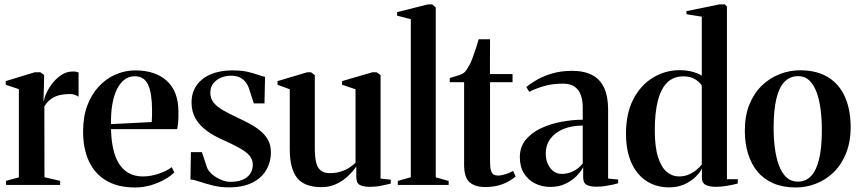

<svg xmlns="http://www.w3.org/2000/svg" viewBox="-20 -838 3896 870"><path d="M7.5 0V-18.5L65.5 -34.5V-434L6 -454V-470.5L137.5 -510.5H163L180 -498L179.5 -464.5L177 -377.5L179.5 -383Q182 -399.5 192.8 -421.5Q203.5 -443.5 221 -464.8Q238.5 -486 261 -500Q283.5 -514 309.5 -514Q319.5 -514 325.8 -512.8Q332 -511.5 336 -509.5V-399.5Q331 -403.5 320.8 -407.8Q310.5 -412 296.5 -412Q273.5 -412 252.2 -407.5Q231 -403 213 -390.8Q195 -378.5 181 -356L181.5 -35L252.5 -18.5V0Z M592 11.5Q514 11.5 461.8 -19.5Q409.5 -50.5 383 -107.2Q356.5 -164 356.5 -242.5Q356.5 -308.5 375.5 -359.5Q394.5 -410.5 427.8 -446.2Q461 -482 503.8 -500.5Q546.5 -519 593.5 -519Q683.5 -519 735.5 -472Q787.5 -425 788.5 -335.5Q789 -304 787.2 -284.2Q785.5 -264.5 782.5 -253H483Q484 -205 492.5 -165.8Q501 -126.5 518.2 -98Q535.5 -69.5 562.8 -54Q590 -38.5 627.5 -38.5Q663 -38.5 699.8 -51Q736.5 -63.5 758 -80.5L770 -57Q754 -40.5 726.2 -24.8Q698.5 -9 663.8 1.2Q629 11.5 592 11.5ZM483 -275.5 667.5 -285Q668.5 -299.5 668.8 -312Q669 -324.5 669 -338.5Q669 -413.5 651.5 -453Q634 -492.5 590.5 -492.5Q564 -492.5 543.8 -477Q523.5 -461.5 509.5 -432.8Q495.5 -404 488.8 -364.2Q482 -324.5 483 -275.5Z M1016.5 11Q978.5 11 944.5 2.5Q910.5 -6 884.5 -15Q858.5 -24 843 -24.5L845 -148.5H895L917.5 -80.5Q923 -64 940.5 -48.8Q958 -33.5 981 -23.8Q1004 -14 1024.5 -14Q1055.5 -14 1078 -23Q1100.5 -32 1113 -49.8Q1125.5 -67.5 1125.5 -92Q1125.5 -115 1110.8 -132.5Q1096 -150 1066 -166.8Q1036 -183.5 991.5 -203.5Q950 -221.5 917.5 -245Q885 -268.5 866.5 -300Q848 -331.5 848 -373.5Q848 -419 871 -451.5Q894 -484 935.5 -501.5Q977 -519 1032 -519Q1073.5 -519 1101.2 -512.8Q1129 -506.5 1147.8 -499.5Q1166.5 -492.5 1181 -490L1178.5 -369.5H1130L1109 -434.5Q1103.5 -452 1093 -465.8Q1082.5 -479.5 1066.2 -487.2Q1050 -495 1026 -495Q1004.5 -495 983.2 -486.8Q962 -478.5 947.5 -461.2Q933 -444 933 -417.5Q933 -391 949 -372Q965 -353 991.2 -338.2Q1017.5 -323.5 1048.5 -308.5Q1079 -294.5 1107.5 -279.5Q1136 -264.5 1158.5 -246.2Q1181 -228 1194.2 -204.2Q1207.5 -180.5 1207.5 -148.5Q1207.5 -103.5 1186.2 -67.2Q1165 -31 1122.5 -10Q1080 11 1016.5 11Z M1653.5 8.5Q1626.5 8.5 1610.5 0Q1594.5 -8.5 1594.5 -34V-83.5Q1578.5 -60.5 1555.5 -39Q1532.5 -17.5 1502.8 -3.8Q1473 10 1437 10Q1361 10 1327 -31Q1293 -72 1293 -162V-433.5L1237.5 -454V-470.5L1372 -510.5H1389.5L1406.5 -497.5V-164Q1406.5 -129 1412 -104.2Q1417.5 -79.5 1432.2 -66.5Q1447 -53.5 1474 -53.5Q1501 -53.5 1522.5 -60Q1544 -66.5 1561 -77.2Q1578 -88 1591 -100V-433.5L1530 -454V-470.5L1667.5 -510.5H1686.5L1704.5 -497.5V-28.5L1750.5 -24V-6Q1733.5 -2 1709.5 3.2Q1685.5 8.5 1653.5 8.5Z M1841.5 -35V-751L1779.5 -767V-783L1918.5 -818H1938.5L1954.5 -804.5V-34.5L2013 -18V0H1782.5V-18Z M2179.5 9.5Q2132 9.5 2107.5 -12.5Q2083 -34.5 2083 -91V-465.5H2018V-484.5Q2025.5 -487 2036.2 -490Q2047 -493 2058 -496.8Q2069 -500.5 2075 -503.5Q2083.5 -508 2089.8 -515.8Q2096 -523.5 2101.2 -533Q2106.5 -542.5 2111.5 -552Q2116.5 -562.5 2123.2 -580.8Q2130 -599 2137 -620.5Q2144 -642 2149 -660H2200.5L2200 -502.5H2302.5V-465.5H2200.5V-107.5Q2200.5 -80 2204.5 -66Q2208.5 -52 2216.8 -47.2Q2225 -42.5 2237 -42.5Q2251.5 -42.5 2271.8 -49Q2292 -55.5 2305 -63.5L2316.5 -38.5Q2303.5 -26.5 2283.5 -15.5Q2263.5 -4.5 2237.5 2.5Q2211.5 9.5 2179.5 9.5Z M2473.5 9Q2436.5 9 2405 -6.5Q2373.5 -22 2354.5 -52.2Q2335.5 -82.5 2335.5 -126Q2335.5 -172.5 2362.5 -205Q2389.5 -237.5 2432.8 -257.5Q2476 -277.5 2525.8 -286.5Q2575.5 -295.5 2620.5 -295.5V-351.5Q2620.5 -382.5 2612 -406.8Q2603.5 -431 2584 -445Q2564.5 -459 2531 -459Q2483 -459 2444 -447.5Q2405 -436 2378 -422L2365 -443.5Q2383.5 -459.5 2413 -476.5Q2442.5 -493.5 2482.5 -505.2Q2522.5 -517 2572 -517Q2627 -517 2663.2 -498Q2699.5 -479 2717.5 -440Q2735.5 -401 2735.5 -341.5V-29L2781 -24.5V-7.5Q2770.5 -4.5 2755 -1Q2739.5 2.5 2721.2 5.2Q2703 8 2682.5 8Q2654.5 8 2638.5 -0.5Q2622.5 -9 2622.5 -34.5V-81Q2614 -63 2593.8 -41.8Q2573.5 -20.5 2543.2 -5.8Q2513 9 2473.5 9ZM2524.5 -50Q2553.5 -50 2577.8 -62.2Q2602 -74.5 2620.5 -97V-269Q2571.5 -269 2533.8 -253.8Q2496 -238.5 2474.5 -210Q2453 -181.5 2453 -142Q2453 -115 2462.8 -94Q2472.5 -73 2488.8 -61.5Q2505 -50 2524.5 -50Z M3010.5 11Q2969 11 2933.5 -4.5Q2898 -20 2871.8 -50.8Q2845.5 -81.5 2831 -126.8Q2816.5 -172 2816.5 -231.5Q2816.5 -325 2850.2 -389.2Q2884 -453.5 2939.5 -486.8Q2995 -520 3059.5 -520Q3093.5 -520 3120.5 -512Q3147.5 -504 3160 -495V-762.5L3090.5 -773.5V-787.5L3239.5 -818H3265L3274 -808.5V-26H3323V-6.5Q3307.5 -2 3279 3.2Q3250.5 8.5 3223.5 8.5Q3195.5 8.5 3178 0Q3160.5 -8.5 3160.5 -33.5V-74.5Q3153 -58 3133 -37.8Q3113 -17.5 3082.2 -3.2Q3051.5 11 3010.5 11ZM3056.5 -38.5Q3081.5 -38.5 3101.8 -47.5Q3122 -56.5 3137 -69.2Q3152 -82 3160 -93V-450.5Q3150 -466.5 3129.2 -479.2Q3108.5 -492 3076.5 -492Q3032 -492 3003.5 -464.2Q2975 -436.5 2961 -382Q2947 -327.5 2947 -247.5Q2947 -172 2961.8 -126Q2976.5 -80 3001.2 -59.2Q3026 -38.5 3056.5 -38.5Z M3355 -245.5Q3355 -314 3376 -365.2Q3397 -416.5 3432.8 -450.8Q3468.5 -485 3513.2 -502.2Q3558 -519.5 3605 -519.5Q3683.5 -519.5 3734.5 -486.8Q3785.5 -454 3810 -396Q3834.5 -338 3834.5 -263Q3834.5 -194.5 3813.5 -143Q3792.5 -91.5 3757.2 -57.2Q3722 -23 3677.5 -5.8Q3633 11.5 3586 11.5Q3528 11.5 3484.5 -7.2Q3441 -26 3412.5 -60.2Q3384 -94.5 3369.5 -141.8Q3355 -189 3355 -245.5ZM3595.5 -15Q3631 -15 3655.2 -40.5Q3679.5 -66 3691.8 -118Q3704 -170 3704 -248.5Q3704 -297 3698.5 -341Q3693 -385 3680.5 -419.2Q3668 -453.5 3647.5 -473.2Q3627 -493 3596.5 -493Q3560 -493 3535.2 -467.8Q3510.5 -442.5 3498 -390.8Q3485.5 -339 3485.5 -259Q3485.5 -210.5 3491.2 -166.5Q3497 -122.5 3509.8 -88.2Q3522.5 -54 3543.5 -34.5Q3564.5 -15 3595.5 -15Z"/></svg>

Font: Merriweather 144pt SemiBold
Style: Regular
Weight: 600
Version: Version 2.100